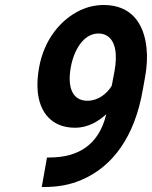

<svg xmlns="http://www.w3.org/2000/svg" viewBox="-20 -741 608 768"><path d="M405 -284C376 -163 295 -111 177 -111H168L147 7H157C212 7 261 -2 305 -21C433 -75 519 -197 551 -381L560 -431C568 -474 570 -514 566 -550C556 -646 506 -721 395 -721C362 -721 332 -714 303 -701C224 -664 156 -584 136 -469C130 -435 128 -403 131 -374C139 -292 186 -230 281 -230C331 -230 373 -255 405 -284ZM263 -471C275 -539 313 -607 374 -607C387 -607 398 -604 408 -598C443 -576 450 -523 438 -456L427 -398C408 -366 372 -338 330 -338C265 -338 250 -399 263 -471Z"/></svg>

Font: Asimov
Style: NarIt
Weight: 500
Designer: Google
Version: Version 2.000980; 2014